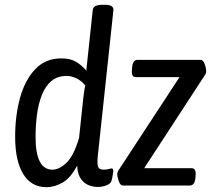

<svg xmlns="http://www.w3.org/2000/svg" viewBox="-20 -772 878 799"><path d="M174 7Q110 7 76.5 -48Q43 -103 43 -203Q43 -291 63.5 -365Q84 -439 126.5 -484Q169 -529 235 -529Q273 -529 297 -514.5Q321 -500 339 -478L366 -730Q368 -752 405 -752H416Q437 -752 445 -746Q453 -740 452 -730L387 -123Q384 -95 387.5 -80.5Q391 -66 411 -66Q424 -66 432 -68.5Q440 -71 445 -71Q453 -71 451 -55Q450 -46 447.5 -34Q445 -22 443 -17Q439 -7 422.5 -0.5Q406 6 386 6Q369 6 350 -1Q331 -8 317 -27Q303 -46 301 -83Q274 -31 240 -12Q206 7 174 7ZM198 -66Q227 -66 257 -95Q287 -124 309 -198L327 -367Q329 -381 330.5 -393Q332 -405 335 -416Q319 -436 298 -446Q277 -456 258 -456Q219 -456 194 -435Q169 -414 154.5 -377.5Q140 -341 134 -295.5Q128 -250 128 -202Q128 -66 198 -66ZM491 0Q481 0 474.5 -17.5Q468 -35 468 -48Q468 -56 475 -66L727 -451H545Q526 -451 529 -481L530 -493Q533 -523 552 -523H815Q825 -523 831.5 -506Q838 -489 838 -475Q838 -467 831 -457L580 -72H777Q797 -72 794 -42L793 -30Q790 0 770 0Z"/></svg>

Font: Asap Condensed Condensed Regular
Style: Italic
Weight: 400
Width: 3
Italic angle: -6°
Designer: Pablo Cosgaya
Foundry: Omnibus-Type
Version: Version 3.001; ttfautohint (v1.8.4.7-5d5b)